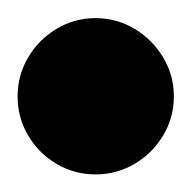

<svg xmlns="http://www.w3.org/2000/svg" viewBox="-57 -668 215 215"><path d="M-37.3 -560Q-37.3 -536.3 -25.5 -516.3Q-13.7 -496.3 6.3 -484.5Q26.3 -472.7 50 -472.7Q73.7 -472.7 93.7 -484.5Q113.7 -496.3 125.7 -516.3Q137.7 -536.3 137.7 -560Q137.7 -583.7 125.7 -603.7Q113.7 -623.7 93.7 -635.7Q73.7 -647.7 50 -647.7Q26.3 -647.7 6.3 -635.7Q-13.7 -623.7 -25.5 -603.7Q-37.3 -583.7 -37.3 -560Z"/></svg>

Font: Linefont Thin
Style: Regular
Weight: 100
Monospace: yes
Version: Version 3.002;gftools[0.9.33]